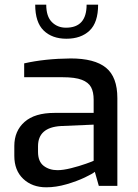

<svg xmlns="http://www.w3.org/2000/svg" viewBox="-20 -792 586 818"><path d="M41 -128V-170Q41 -234 84.5 -272.5Q128 -311 212 -311H379V-367Q379 -400 368 -420.5Q357 -441 328.5 -452Q300 -463 247 -463H83V-522Q171 -542 281 -543Q383 -543 431.5 -503.5Q480 -464 480 -374V0H401L384 -60Q375 -52 341.5 -36Q308 -20 263.5 -7Q219 6 177 6Q117 6 79 -30Q41 -66 41 -128ZM379 -107V-261L239 -255Q142 -249 142 -169V-145Q142 -104 166 -85.5Q190 -67 225 -67Q249 -67 283 -75.5Q317 -84 346.5 -94.5Q376 -105 379 -107ZM130 -772H177Q177 -722 201 -698Q225 -674 261 -674Q349 -674 349 -772H398Q398 -696 361.5 -661.5Q325 -627 263 -627Q202 -627 166 -662Q130 -697 130 -772Z"/></svg>

Font: Exo Medium
Style: Regular
Weight: 500
Designer: Natanael Gama
Foundry: Natanael Gama
Version: Version 1.500; ttfautohint (v1.6)